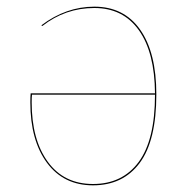

<svg xmlns="http://www.w3.org/2000/svg" viewBox="-20 -547 568 576"><path d="M449 -264Q449 -125 399 -58Q349 9 259 9Q171 9 121 -58.5Q71 -126 71 -240Q71 -258 72 -267H445Q444 -390 396.5 -456.5Q349 -523 263 -523Q176 -523 107 -469L104 -471Q178 -527 263 -527Q352 -527 400.5 -458Q449 -389 449 -264ZM445 -263H76Q75 -256 75 -240Q75 -128 123.5 -61.5Q172 5 259 5Q347 5 396 -61Q445 -127 445 -263Z"/></svg>

Font: FiraGO Four
Style: Regular
Weight: 100
Designer: bBox Type
Foundry: bBox Type GmbH
Version: Version 1.001